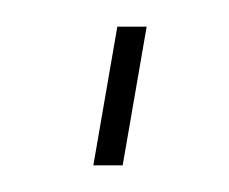

<svg xmlns="http://www.w3.org/2000/svg" viewBox="-20 -124 172 144"><path d="M50 0 68 -104H90L72 0Z"/></svg>

Font: Tomorrow Thin
Style: Italic
Weight: 250
Italic angle: -10°
Designer: Tony de Marco, Monica Rizzolli
Foundry: Just in Type
Version: Version 2.002